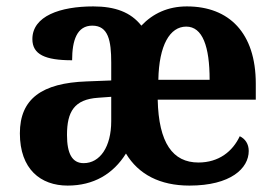

<svg xmlns="http://www.w3.org/2000/svg" viewBox="-20 -569 857 599"><path d="M191 10C272 10 333 -26 373 -90C412 -25 479 10 571 10C700 10 756 -44 756 -98C756 -120 745 -136 728 -144C706 -97 663 -62 599 -62C519 -62 475 -123 472 -258H778V-308C778 -466 695 -549 563 -549C504 -549 457 -527 421 -489C388 -531 339 -549 271 -549C168 -549 81 -519 81 -447C81 -399 121 -381 205 -381C205 -443 220 -489 268 -489C318 -489 327 -442 327 -374V-318L250 -315C111 -310 42 -261 42 -153C42 -41 107 10 191 10ZM634 -320H474C476 -428 510 -486 561 -486C612 -486 634 -424 634 -320ZM241 -60C205 -60 189 -90 189 -148C189 -221 212 -259 286 -264L327 -267V-191C327 -111 292 -60 241 -60Z"/></svg>

Font: Noto Serif Bengali SemiCondensed
Style: Bold
Weight: 700
Width: 4
Designer: Juan Bruce, Universal Thirst, Indian Type Foundry and the Monotype Design Team.
Foundry: Monotype Imaging Inc.
Version: Version 2.003